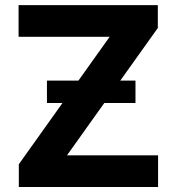

<svg xmlns="http://www.w3.org/2000/svg" viewBox="-20 -748 707 768"><path d="M55.3 0V-91L418.6 -600.8H54.3V-727.5H611.3V-636.1L248 -126.8H612.3V0ZM167.8 -336.1V-425.6H521.9V-336.1Z"/></svg>

Font: Inter V
Style: 
Weight: 400
Designer: Rasmus Andersson
Foundry: rsms
Version: Version 4.000;git-a3f224843